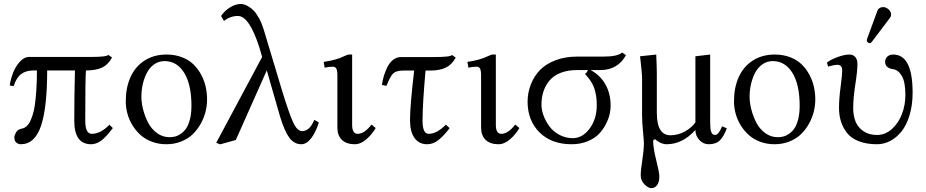

<svg xmlns="http://www.w3.org/2000/svg" viewBox="-20 -718 4686 972"><path d="M437.5 -429.7Q522.9 -429.7 527.8 -440.4L547.4 -426.8Q526.9 -389.6 495.6 -375.5Q464.4 -361.3 415 -361.3Q411.6 -319.8 411.6 -106.4Q411.6 -40.5 444.8 -40.5Q489.3 -40.5 533.7 -86.4L551.3 -69.8Q539.6 -54.2 530.3 -43.2Q521 -32.2 506.1 -17.8Q491.2 -3.4 474.6 4.4Q458 12.2 441.4 12.2Q356 12.2 356 -106.4Q356 -227.5 359.4 -361.3H218.8Q218.8 -173.3 187.5 -80.6Q156.2 12.2 85 12.2Q73.2 12.2 63 4.2Q52.7 -3.9 52.7 -22.5Q52.7 -33.2 61.3 -47.9Q69.8 -62.5 86.9 -65.9Q94.7 -67.4 100.3 -69.6Q106 -71.8 115 -79.6Q124 -87.4 130.4 -99.1Q136.7 -110.8 144.3 -133.1Q151.9 -155.3 156.2 -185.1Q160.6 -214.8 163.8 -260Q167 -305.2 167 -361.3H148.9Q110.8 -361.3 86.7 -342.8Q62.5 -324.2 49.3 -282.2L29.3 -285.2Q33.7 -316.9 46.1 -349.1Q58.6 -381.3 80.3 -405.5Q102.1 -429.7 127 -429.7Z M616.7 -205.1Q616.7 -273.9 640.4 -327.1Q664.1 -380.4 711.4 -411.1Q758.8 -441.9 823.2 -441.9Q866.2 -441.9 901.4 -428.2Q936.5 -414.6 959.7 -391.8Q982.9 -369.1 998.8 -339.1Q1014.6 -309.1 1021.5 -277.8Q1028.3 -246.6 1028.3 -214.4Q1028.3 -183.6 1020.5 -152.3Q1012.7 -121.1 996.1 -91.3Q979.5 -61.5 955.8 -38.6Q932.1 -15.6 897.5 -1.7Q862.8 12.2 821.8 12.2Q782.7 12.2 749 -0.5Q715.3 -13.2 691.4 -34.7Q667.5 -56.2 650.4 -84.2Q633.3 -112.3 625 -143.1Q616.7 -173.8 616.7 -205.1ZM813 -408.7Q784.2 -408.7 761.2 -392.8Q738.3 -377 724.4 -350.8Q710.4 -324.7 703.1 -293.2Q695.8 -261.7 695.8 -228Q695.8 -197.8 704.6 -163.6Q713.4 -129.4 729.7 -97.4Q746.1 -65.4 774.7 -44.4Q803.2 -23.4 838.4 -23.4Q853.5 -23.4 867.4 -27.1Q881.3 -30.8 896.7 -41.5Q912.1 -52.2 923.3 -69.1Q934.6 -85.9 941.9 -115.2Q949.2 -144.5 949.2 -182.1Q949.2 -290 912.4 -349.4Q875.5 -408.7 813 -408.7Z M1594.2 -98.1Q1579.1 -49.3 1555.7 -18.6Q1532.2 12.2 1505.4 12.2Q1469.2 12.2 1444.8 -20.8Q1420.4 -53.7 1398.4 -126L1330.6 -361.8L1173.8 -9.3L1094.7 12.7L1074.7 4.9L1307.1 -429.7L1293 -478Q1241.7 -637.2 1184.6 -637.2Q1145.5 -637.2 1113.8 -611.8L1099.1 -637.2Q1118.2 -665 1145.8 -681.4Q1173.3 -697.8 1198.7 -697.8Q1206.5 -697.8 1216.1 -695.3Q1225.6 -692.9 1239.5 -684.3Q1253.4 -675.8 1265.9 -662.6Q1278.3 -649.4 1291.7 -625Q1305.2 -600.6 1314.9 -568.8L1405.3 -268.1Q1443.8 -141.6 1464.4 -97.9Q1484.9 -54.2 1509.3 -54.2Q1527.3 -54.2 1542.2 -66.7Q1557.1 -79.1 1571.3 -111.3Z M1762.7 -441.9V-86.4Q1762.7 -40.5 1790.5 -40.5Q1824.7 -40.5 1860.8 -87.4L1881.8 -69.8Q1863.3 -37.6 1834.5 -12.7Q1805.7 12.2 1775.9 12.2Q1733.9 12.2 1710.9 -10Q1688 -32.2 1688 -71.3V-335.4Q1688 -361.8 1682.4 -371.1Q1676.8 -380.4 1665.5 -380.4Q1647.9 -380.4 1623.5 -375.5L1618.7 -404.8Q1680.7 -413.1 1723.6 -434.1Q1739.3 -441.9 1747.6 -441.9Z M2010.7 -429.2H2177.2Q2262.7 -429.2 2267.6 -439.9L2287.1 -426.3Q2267.1 -390.1 2236.3 -375.5Q2205.6 -360.8 2159.2 -360.8H2134.3Q2119.1 -191.4 2119.1 -106.4Q2119.1 -40.5 2150.4 -40.5Q2191.4 -40.5 2237.3 -86.9L2256.3 -69.3Q2226.6 -30.3 2199.7 -9Q2172.9 12.2 2142.6 12.2Q2101.1 12.2 2078.4 -19.5Q2055.7 -51.3 2055.7 -109.4Q2055.7 -182.6 2076.7 -360.8H2021Q1985.4 -360.8 1970.2 -345.9Q1955.1 -331.1 1936.5 -283.2L1913.6 -288.1Q1916.5 -310.5 1923.1 -332.8Q1929.7 -355 1940.7 -377.9Q1951.7 -400.9 1970 -415Q1988.3 -429.2 2010.7 -429.2Z M2490.2 -441.9V-86.4Q2490.2 -40.5 2518.1 -40.5Q2552.2 -40.5 2588.4 -87.4L2609.4 -69.8Q2590.8 -37.6 2562 -12.7Q2533.2 12.2 2503.4 12.2Q2461.4 12.2 2438.5 -10Q2415.5 -32.2 2415.5 -71.3V-335.4Q2415.5 -361.8 2409.9 -371.1Q2404.3 -380.4 2393.1 -380.4Q2375.5 -380.4 2351.1 -375.5L2346.2 -404.8Q2408.2 -413.1 2451.2 -434.1Q2466.8 -441.9 2475.1 -441.9Z M2879.9 -18.6Q2928.7 -18.6 2964.8 -66.9Q3001 -115.2 3001 -184.6Q3001 -206.1 2999.3 -221.9Q2997.6 -237.8 2992.2 -259Q2986.8 -280.3 2974.1 -301.5Q2961.4 -322.8 2941.4 -343.8Q2947.3 -347.2 2951.4 -353.3Q2955.6 -359.4 2955.6 -363.3H2900.9Q2854 -363.3 2818.6 -349.4Q2783.2 -335.4 2762.5 -311Q2741.7 -286.6 2731.4 -255.6Q2721.2 -224.6 2721.2 -187.5Q2721.2 -161.1 2731.9 -132.3Q2742.7 -103.5 2761.7 -77.9Q2780.8 -52.2 2812 -35.4Q2843.3 -18.6 2879.9 -18.6ZM2715.8 -365.7Q2745.1 -395 2793.2 -413.3Q2841.3 -431.6 2905.3 -431.6H3037.6Q3106.4 -431.6 3129.4 -452.1L3148.9 -438.5Q3106.9 -363.3 3019.5 -363.3H2969.7Q3016.6 -338.9 3043.9 -292.5Q3071.3 -246.1 3071.3 -181.6Q3071.3 -162.1 3066.2 -139.2Q3061 -116.2 3046.9 -88.9Q3032.7 -61.5 3011.7 -39.6Q2990.7 -17.6 2954.6 -2.7Q2918.5 12.2 2873.5 12.2Q2771.5 12.2 2711.2 -47.9Q2650.9 -107.9 2650.9 -203.6Q2650.9 -249.5 2668 -292.2Q2685.1 -335 2715.8 -365.7Z M3276.9 234.4Q3261.7 234.4 3242.7 215.3Q3223.6 196.3 3223.6 168.9Q3223.6 145 3231.7 93Q3239.7 41 3239.7 7.8Q3239.7 -5.4 3235.1 -53.7Q3230.5 -102.1 3230.5 -134.3V-322.3Q3230.5 -334.5 3227.8 -362.3Q3225.1 -390.1 3222.7 -411.6L3220.2 -433.1L3302.2 -441.9Q3305.2 -375 3305.2 -342.8V-147.5Q3305.2 -33.2 3374 -33.2Q3412.6 -33.2 3447.8 -52.7Q3482.9 -72.3 3500.5 -98.6V-433.1L3575.2 -441.9V-124Q3575.2 -105 3575.4 -95.2Q3575.7 -85.4 3576.4 -73.2Q3577.1 -61 3578.6 -55.7Q3580.1 -50.3 3583 -44.7Q3585.9 -39.1 3590.6 -37.1Q3595.2 -35.2 3601.6 -35.2Q3617.7 -35.2 3635.7 -78.6L3659.7 -68.4Q3644 -26.9 3624.3 -7.3Q3604.5 12.2 3567.9 12.2Q3540 12.2 3520.3 -9.3Q3500.5 -30.8 3500.5 -60.1Q3435.5 12.2 3355 12.2Q3339.4 12.2 3323 4.6Q3306.6 -2.9 3297.9 -12.7Q3293.5 -12.7 3290 -10.3Q3286.6 -7.8 3286.6 -4.4Q3286.6 30.8 3302.2 93Q3317.9 155.3 3317.9 174.3Q3317.9 204.1 3306.6 219.2Q3295.4 234.4 3276.9 234.4Z M3695.8 -205.1Q3695.8 -273.9 3719.5 -327.1Q3743.2 -380.4 3790.5 -411.1Q3837.9 -441.9 3902.3 -441.9Q3945.3 -441.9 3980.5 -428.2Q4015.6 -414.6 4038.8 -391.8Q4062 -369.1 4077.9 -339.1Q4093.8 -309.1 4100.6 -277.8Q4107.4 -246.6 4107.4 -214.4Q4107.4 -183.6 4099.6 -152.3Q4091.8 -121.1 4075.2 -91.3Q4058.6 -61.5 4034.9 -38.6Q4011.2 -15.6 3976.6 -1.7Q3941.9 12.2 3900.9 12.2Q3861.8 12.2 3828.1 -0.5Q3794.4 -13.2 3770.5 -34.7Q3746.6 -56.2 3729.5 -84.2Q3712.4 -112.3 3704.1 -143.1Q3695.8 -173.8 3695.8 -205.1ZM3892.1 -408.7Q3863.3 -408.7 3840.3 -392.8Q3817.4 -377 3803.5 -350.8Q3789.6 -324.7 3782.2 -293.2Q3774.9 -261.7 3774.9 -228Q3774.9 -197.8 3783.7 -163.6Q3792.5 -129.4 3808.8 -97.4Q3825.2 -65.4 3853.8 -44.4Q3882.3 -23.4 3917.5 -23.4Q3932.6 -23.4 3946.5 -27.1Q3960.4 -30.8 3975.8 -41.5Q3991.2 -52.2 4002.4 -69.1Q4013.7 -85.9 4021 -115.2Q4028.3 -144.5 4028.3 -182.1Q4028.3 -290 3991.5 -349.4Q3954.6 -408.7 3892.1 -408.7Z M4450.2 -682.1Q4465.3 -682.1 4478.3 -670.7Q4491.2 -659.2 4491.2 -644Q4491.2 -635.7 4486.3 -628.9L4394.5 -507.3Q4388.7 -499.5 4383.3 -499.5Q4377.4 -499.5 4372.8 -503.7Q4368.2 -507.8 4368.2 -513.2Q4368.2 -515.6 4370.1 -522.5L4422.4 -665Q4425.3 -672.9 4433.3 -677.5Q4441.4 -682.1 4450.2 -682.1ZM4600.1 -249Q4600.1 -186 4584.7 -135Q4569.3 -84 4543.9 -52.5Q4518.6 -21 4486.6 -4.4Q4454.6 12.2 4419.9 12.2Q4366.7 12.2 4327.9 -2.9Q4289.1 -18.1 4268.1 -44.9Q4247.1 -71.8 4237.3 -103.3Q4227.5 -134.8 4227.5 -172.9Q4227.5 -217.3 4235.6 -278.6Q4243.7 -339.8 4243.7 -361.3Q4243.7 -390.1 4217.8 -390.1Q4211.9 -390.1 4200.7 -387.9Q4189.5 -385.7 4181.2 -383.3L4172.9 -380.9L4166 -400.4Q4182.1 -414.6 4217.8 -428.2Q4253.4 -441.9 4281.2 -441.9Q4298.8 -441.9 4309.8 -429.4Q4320.8 -417 4320.8 -394Q4320.8 -359.4 4310.1 -290.5Q4299.3 -221.7 4299.3 -169.9Q4299.3 -133.3 4310.8 -103.8Q4322.3 -74.2 4350.3 -54.4Q4378.4 -34.7 4419.9 -34.7Q4461.9 -34.7 4495.6 -65.2Q4529.3 -95.7 4546.4 -141.4Q4563.5 -187 4563.5 -236.8Q4563.5 -302.2 4545.9 -332.8Q4528.3 -363.3 4502.4 -367.7Q4460.9 -373 4460.9 -405.3Q4460.9 -419.9 4471.7 -430.9Q4482.4 -441.9 4502 -441.9Q4600.1 -441.9 4600.1 -249Z"/></svg>

Font: Libertinage
Style: b
Weight: 400
Designer: OSP
Foundry: OSP
Version: Version 1.0; 2008; OFL relea